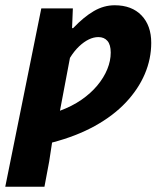

<svg xmlns="http://www.w3.org/2000/svg" viewBox="-46 -530 621 730"><path d="M-26 180 111 -498H231L228 -423H232Q273 -466 311 -488Q349 -510 390 -510Q455 -510 492 -471.5Q529 -433 529 -367Q529 -306 504.5 -248.5Q480 -191 432.5 -140.5Q385 -90 314.5 -51Q244 -12 152 12L141 84L123 180ZM182 -109Q228 -126 263.5 -150.5Q299 -175 324 -205Q349 -235 362 -267Q375 -299 375 -330Q375 -360 362.5 -374.5Q350 -389 328 -389Q310 -389 291.5 -380Q273 -371 254.5 -353.5Q236 -336 220 -310Z"/></svg>

Font: Source Sans 3 ExtraBold
Style: Italic
Weight: 800
Italic angle: -11°
Version: Version 3.052;hotconv 1.1.0;makeotfexe 2.6.0